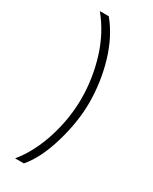

<svg xmlns="http://www.w3.org/2000/svg" viewBox="-191 -756 659 825"><g transform="rotate(30 138.0 -344.0)"><path d="M86.9 20.5H43.5Q99.6 -47.9 130.9 -146.5Q162.1 -245.1 162.1 -343.8Q162.1 -442.4 132.6 -539.1Q103 -635.7 42.5 -709.5H86.9Q142.6 -641.6 171.4 -544.7Q200.2 -447.8 200.2 -344.2Q200.2 -251.5 169.2 -145.3Q138.2 -39.1 86.9 20.5Z"/></g></svg>

Font: HK Grotesk Light Legacy
Style: Regular
Weight: 300
Designer: Alfredo Marco Pradil
Foundry: Hanken Design Co.
Version: Version 2.022;PS 002.022;hotconv 1.0.88;makeotf.lib2.5.64775